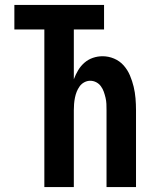

<svg xmlns="http://www.w3.org/2000/svg" viewBox="-20 -755 640 775"><path d="M159 0V-636H38V-735H400V-636H278V-435Q285 -454 295.5 -471.5Q306 -489 321 -502Q336 -515 355 -521.5Q374 -528 394 -528Q418 -528 440.5 -518.5Q463 -509 479 -491Q495 -473 504.5 -450.5Q514 -428 519.5 -405Q525 -382 527 -358Q529 -334 529 -310V0H410V-310Q410 -323 409.5 -335.5Q409 -348 406 -360.5Q403 -373 399 -384.5Q395 -396 387.5 -406.5Q380 -417 368.5 -423Q357 -429 344 -429Q332 -429 320.5 -423Q309 -417 301.5 -406.5Q294 -396 289.5 -384.5Q285 -373 282.5 -360.5Q280 -348 279 -335.5Q278 -323 278 -310V0Z"/></svg>

Font: Iosevka Extrabold Extended
Style: Regular
Weight: 800
Width: 7
Monospace: yes
Designer: Belleve Invis
Foundry: Belleve Invis
Version: Version 32.5.0; ttfautohint (v1.8.4)